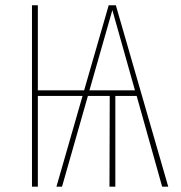

<svg xmlns="http://www.w3.org/2000/svg" viewBox="-20 -701 680 721"><path d="M588.9 0 493.2 -340.8H413.1V0H391.1L392.1 -340.8H310.1L212.9 0H191.9L290 -340.8H122.1V0H100.1V-681.2H122.1V-361.8H295.9L388.2 -681.2H415L611.8 0ZM315.9 -361.8H486.8L401.9 -663.1Z"/></svg>

Font: Fira Sans Compressed Thin
Style: Regular
Weight: 100
Width: 1
Designer: Carrois Corporate & Edenspiekermann AG
Foundry: Carrois Corporate GbR & Edenspiekermann AG
Version: Version 4.203;PS 004.203;hotconv 1.0.88;makeotf.lib2.5.64775